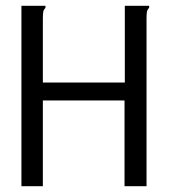

<svg xmlns="http://www.w3.org/2000/svg" viewBox="-20 -643 590 663"><path d="M54 -623H137V-616Q131 -610 129.5 -603Q128 -596 128 -579V-358H411V-623H495V-616Q489 -610 487.5 -603Q486 -596 486 -579V0H410V-296H128V0H54Z"/></svg>

Font: Inconsolata SemiExpanded
Style: Regular
Weight: 400
Width: 6
Monospace: yes
Designer: Raph Levien, Cyreal, Brenton Simpson
Foundry: Raph Levien, Cyreal, Google
Version: Version 3.000; ttfautohint (v1.8.2.53-6de2)